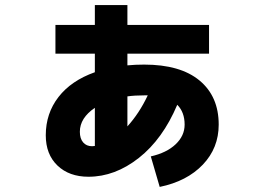

<svg xmlns="http://www.w3.org/2000/svg" viewBox="-20 -659 1040 755"><path d="M573 -44Q635 -58 670.5 -91.5Q706 -125 706 -169Q706 -218 677 -247Q620 -112 526 -38Q432 36 328 36Q252 36 206 -8Q160 -52 160 -127Q160 -213 210 -277.5Q260 -342 353 -375V-448H198V-561H353V-639H481V-561H802V-448H481V-402Q512 -405 547 -405Q689 -405 764.5 -342.5Q840 -280 840 -169Q840 -77 777.5 -11.5Q715 54 608 76ZM561 -284H547Q509 -284 481 -280V-162Q528 -214 561 -284ZM353 -235Q294 -195 294 -141Q294 -114 307 -99Q320 -84 342 -84Q344 -84 347.5 -84.5Q351 -85 353 -85Z"/></svg>

Font: Mplus 1p ExtraBold
Style: Regular
Weight: 800
Version: Version 1.061